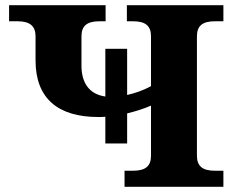

<svg xmlns="http://www.w3.org/2000/svg" viewBox="-20 -720 896 740"><path d="M359 -269C367 -269 376 -269 386 -270V-167H470V-283C499 -290 530 -299 562 -313V-120C562 -80 541 -62 493 -62H460V0H841V-62H808C760 -62 739 -80 739 -120V-580C739 -620 760 -638 808 -638H841V-700H469V-638H493C541 -638 562 -620 562 -580V-388C529 -370 497 -360 470 -354V-532H386V-348C322 -357 294 -403 294 -467V-580C294 -620 315 -638 363 -638H387V-700H15V-638H48C96 -638 117 -619 117 -580V-487C117 -341 203 -269 359 -269Z"/></svg>

Font: LT Superior Serif ExtraBold
Style: Regular
Weight: 800
Designer: Daniel Lyons
Foundry: LyonsType
Version: Version 2.120;FEAKit 1.0